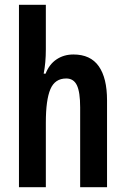

<svg xmlns="http://www.w3.org/2000/svg" viewBox="-20 -780 524 800"><path d="M171 -574Q171 -519 162 -473H170Q185 -512 215.5 -532.5Q246 -553 286 -553Q357 -553 391.5 -504Q426 -455 426 -362V0H314V-333Q314 -396 300.5 -424.5Q287 -453 256 -453Q209 -453 190 -408.5Q171 -364 171 -269V0H59V-760H171Z"/></svg>

Font: Noto Sans Lao UI ExtCond SemBd
Style: Regular
Weight: 600
Width: 2
Designer: Monotype Design Team
Foundry: Monotype Imaging Inc.
Version: Version 2.000; ttfautohint (v1.8.4.7-5d5b)